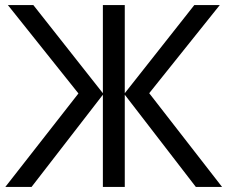

<svg xmlns="http://www.w3.org/2000/svg" viewBox="-20 -734 894 754"><path d="M288 -367 11 -714H111L384 -368V-714H470V-368L743 -714H843L566 -368L852 0H749L470 -362V0H384V-362L104 0H1Z"/></svg>

Font: Noto IKEA Simplified Chinese
Style: Regular
Weight: 400
Designer: Monotype Design Team
Foundry: Monotype Imaging Inc.
Version: Version 1.100